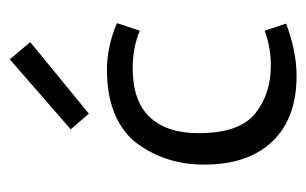

<svg xmlns="http://www.w3.org/2000/svg" viewBox="-140 -494 642 403"><g transform="rotate(-90 181.5 -292.0)"><path d="M38 0ZM38 -185Q38 -271 88 -333Q138 -389 237 -389Q286 -389 335 -368L319 -320Q284 -335 240 -335Q172 -335 138 -299.5Q104 -264 104 -197Q104 -111 145 -78Q186 -45 246 -45Q284 -45 319 -58L334 -13Q276 9 224 9Q135 9 86.5 -42Q38 -93 38 -185ZM295 -550 145 -427 112 -465 259 -593Z"/></g></svg>

Font: Cambay Devanagari
Style: Regular
Weight: 400
Designer: Pooja Saxena
Foundry: Pooja Saxena
Version: Version 1.180;PS 001.180;hotconv 1.0.70;makeotf.lib2.5.58329